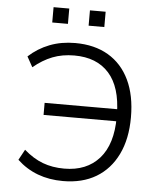

<svg xmlns="http://www.w3.org/2000/svg" viewBox="-59 -940 832 999"><g transform="rotate(5 356.5 -440.5)"><path d="M307 8Q235 8 175 -14.5Q115 -37 67 -82L97 -137Q145 -95 195.5 -76Q246 -57 308 -57Q425 -57 491 -131.5Q557 -206 557 -348L582 -326H177V-389H582L557 -364Q555 -505 491 -576.5Q427 -648 310 -648Q247 -648 196 -628Q145 -608 97 -568L67 -622Q115 -666 175.5 -689.5Q236 -713 309 -713Q410 -713 482 -670.5Q554 -628 592.5 -547.5Q631 -467 631 -353Q631 -240 591.5 -159Q552 -78 480 -35Q408 8 307 8ZM370 -809V-889H452V-809ZM180 -809V-889H262V-809Z"/></g></svg>

Font: Nunito Sans 7pt Light
Style: Regular
Weight: 300
Designer: Vernon Adams
Foundry: Vernon Adams
Version: Version 3.101;gftools[0.9.27]